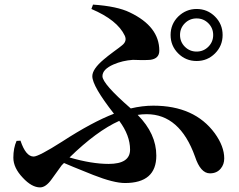

<svg xmlns="http://www.w3.org/2000/svg" viewBox="-20 -784 1040 834"><path d="M783 -683Q762 -662 762 -632Q762 -602 783 -581Q804 -560 834 -560Q864 -560 885 -581Q906 -602 906 -632Q906 -662 885 -683Q864 -704 834 -704Q804 -704 783 -683ZM754 -552Q721 -585 721 -632Q721 -679 754 -712Q788 -745 834 -745Q881 -745 914 -712Q947 -679 947 -632Q947 -585 914 -552Q881 -519 834 -519Q787 -519 754 -552ZM498 -259Q400 -215 282 -100Q378 -72 452 -72Q545 -72 545 -134Q545 -196 498 -259ZM384 -764Q489 -757 544 -730Q672 -669 672 -564Q672 -529 632 -524Q619 -523 594 -523L557 -524Q512 -521 473 -504Q425 -483 425 -453Q425 -420 548 -313Q598 -325 646 -325Q825 -325 913 -205Q954 -148 954 -96Q954 -70 939 -52Q922 -31 892 -31Q851 -31 827 -104Q761 -288 617 -288Q598 -288 578 -285Q659 -203 659 -108Q659 11 523 11Q474 11 385 -24Q275 -68 258 -76L248 -66L204 -5Q179 30 154 30Q118 30 79 -12Q38 -55 38 -99Q38 -141 52 -172L69 -173Q92 -104 126 -104Q148 -104 250 -169Q381 -254 475 -290Q381 -410 381 -453Q381 -484 431 -526Q446 -539 473 -559Q502 -580 510 -587Q533 -605 522 -629Q490 -697 377 -745Z"/></svg>

Font: Source Han Serif JP
Style: Bold
Weight: 700
Designer: Ryoko NISHIZUKA  (kana & ideographs); Frank Grießhammer (Latin, Greek & Cyrillic); Wenlong ZHANG  (bopomofo); Sandoll Co
Foundry: Adobe Systems Incorporated
Version: Version 1.000;PS 1;hotconv 16.6.53;makeotf.lib2.5.65590